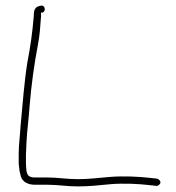

<svg xmlns="http://www.w3.org/2000/svg" viewBox="-20 -690 629 688"><path d="M47 -104C48 -93 49 -86 50 -77L55 -57C61 -39 79 -28 105 -28H151C188 -28 219 -22 259 -22C301 -22 333 -26 376 -30C422 -34 480 -31 512 -27L540 -24C543 -23 545 -24 549 -27C562 -36 551 -48 542 -50L514 -53C478 -57 422 -60 374 -56C335 -53 299 -48 259 -48C220 -48 185 -54 152 -54H106C96 -54 92 -55 86 -58V-59V-58C72 -64 74 -94 73 -105V-138C74 -151 74 -165 75 -182C77 -223 83 -264 86 -309C92 -385 103 -463 116 -530C123 -567 124 -593 127 -631V-645H133C147 -652 140 -675 124 -669H123C107 -665 101 -658 101 -632C96 -572 89 -523 78 -466C67 -398 61 -315 54 -242C52 -206 47 -171 47 -139ZM55 -57V-58ZM127 -631Z"/></svg>

Font: Stray Cat
Style: LtExt
Weight: 300
Version: Version 1.0